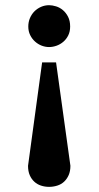

<svg xmlns="http://www.w3.org/2000/svg" viewBox="-20 -520 380 739"><path d="M251 118.2Q251 138.7 244.4 153.8Q237.8 168.9 226.8 179.2Q215.8 189.5 200.7 194.3Q185.5 199.2 168.9 199.2Q152.3 199.2 137.7 194.3Q123 189.5 112.1 179.4Q101.1 169.4 94.5 154.3Q87.9 139.2 87.9 118.2L142.1 -279.8H195.8ZM250 -418Q250 -398.4 242.7 -383.8Q235.4 -369.1 223.6 -359.1Q211.9 -349.1 197.5 -344Q183.1 -338.9 168.9 -338.9Q154.8 -338.9 140.6 -344.2Q126.5 -349.6 115 -359.9Q103.5 -370.1 96.2 -384.8Q88.9 -399.4 88.9 -418Q88.9 -435.1 95.2 -450.2Q101.6 -465.3 112.5 -476.3Q123.5 -487.3 138.2 -493.7Q152.8 -500 168.9 -500Q181.2 -500 195.6 -495.6Q210 -491.2 221.9 -481.2Q233.9 -471.2 241.9 -455.6Q250 -439.9 250 -418Z"/></svg>

Font: Charis SIL Phon
Style: Bold
Weight: 700
Foundry: SIL International
Version: Version 5.000